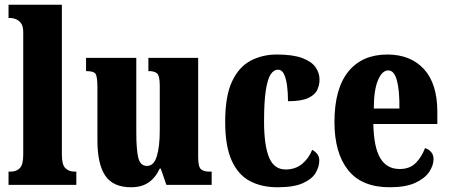

<svg xmlns="http://www.w3.org/2000/svg" viewBox="-20 -780 1896 810"><path d="M16 0V-56H26Q49 -56 63.5 -70.5Q78 -85 78 -127V-645Q78 -671 67.5 -683.5Q57 -696 45 -700Q33 -704 26 -704H16V-760H241V-127Q241 -85 256 -70.5Q271 -56 294 -56H302V0Z M533 10Q457 10 424 -39Q391 -88 391 -188V-409Q391 -452 384.5 -466Q378 -480 346 -480H343V-536H555V-222Q555 -148 563.5 -114Q572 -80 600 -80Q629 -80 641.5 -120.5Q654 -161 654 -230V-418Q654 -461 642.5 -470.5Q631 -480 609 -480H606V-536H816V-118Q816 -75 828.5 -65.5Q841 -56 863 -56H873V0H682L658 -69H654Q636 -30 606.5 -10Q577 10 533 10Z M1150 10Q1084 10 1034.5 -16Q985 -42 957.5 -102.5Q930 -163 930 -266Q930 -375 959 -436.5Q988 -498 1037.5 -524Q1087 -550 1148 -550Q1216 -550 1255.5 -535Q1295 -520 1311.5 -496Q1328 -472 1328 -444Q1328 -423 1319 -402Q1310 -381 1281.5 -367Q1253 -353 1195 -353Q1195 -389 1191 -419Q1187 -449 1178 -467.5Q1169 -486 1153 -486Q1135 -486 1122 -466.5Q1109 -447 1101.5 -399.5Q1094 -352 1094 -267Q1094 -167 1115 -116Q1136 -65 1185 -65Q1226 -65 1254.5 -88.5Q1283 -112 1297 -148Q1310 -141 1318.5 -130Q1327 -119 1327 -103Q1327 -78 1312.5 -52Q1298 -26 1259.5 -8Q1221 10 1150 10Z M1624 10Q1506 10 1448.5 -62.5Q1391 -135 1391 -265Q1391 -406 1449.5 -478Q1508 -550 1614 -550Q1712 -550 1768.5 -488.5Q1825 -427 1825 -308V-257H1555Q1557 -158 1584.5 -112.5Q1612 -67 1666 -67Q1709 -67 1734 -92.5Q1759 -118 1773 -155Q1788 -151 1798.5 -139Q1809 -127 1809 -109Q1809 -82 1790.5 -54.5Q1772 -27 1731.5 -8.5Q1691 10 1624 10ZM1665 -322Q1666 -398 1654.5 -440.5Q1643 -483 1618 -483Q1592 -483 1574.5 -441.5Q1557 -400 1557 -322Z"/></svg>

Font: Noto Serif Sinhala ExtraCondensed Black
Style: Regular
Weight: 900
Width: 2
Designer: Jelle Bosma - Monotype Design Team
Foundry: Monotype Imaging Inc.
Version: Version 2.007; ttfautohint (v1.8.4.7-5d5b)